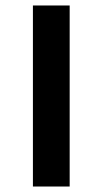

<svg xmlns="http://www.w3.org/2000/svg" viewBox="-20 -680 374 700"><path d="M100 -660H234V0H100Z"/></svg>

Font: Cairo
Style: Bold
Weight: 700
Designer: Mohamed Gaber
Foundry: Kief Type Foundry
Version: Version 2.100